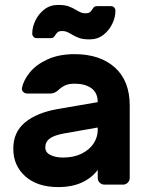

<svg xmlns="http://www.w3.org/2000/svg" viewBox="-20 -750 611 780"><path d="M446.5 -476C406.2 -512 351.7 -530 283 -530C240.3 -530 203.5 -522.8 172.5 -508.5C141.5 -494.2 117.5 -476.3 100.5 -455C83.5 -433.7 73 -412.7 69 -392C68.3 -386 70.2 -380.8 74.5 -376.5C78.8 -372.2 84.3 -370 91 -370H184C196 -370 207 -374.7 217 -384C226.3 -392.7 235.8 -399.2 245.5 -403.5C255.2 -407.8 267.7 -410 283 -410C311.7 -410 334.5 -403.8 351.5 -391.5C368.5 -379.2 377 -360.3 377 -335L214 -307C157.3 -297 113.2 -278.8 81.5 -252.5C49.8 -226.2 34 -190.7 34 -146C34 -100 50.3 -62.5 83 -33.5C115.7 -4.5 160 10 216 10C254 10 286.5 3.7 313.5 -9C340.5 -21.7 361.7 -38.7 377 -60V-27C377 -19.7 379.7 -13.3 385 -8C390.3 -2.7 396.7 0 404 0H480C487.3 0 493.7 -2.7 499 -8C504.3 -13.3 507 -19.7 507 -27V-321C507 -388.3 486.8 -440 446.5 -476ZM377 -232V-222C377 -202.7 371.5 -184.5 360.5 -167.5C349.5 -150.5 333.3 -136.7 312 -126C290.7 -115.3 265.3 -110 236 -110C215.3 -110 198.2 -113.5 184.5 -120.5C170.8 -127.5 164 -137.7 164 -151C164 -166.3 170.2 -178.5 182.5 -187.5C194.8 -196.5 214.3 -203.3 241 -208ZM215.5 -620C219.2 -622.7 224.7 -624 232 -624C239.3 -624 245.5 -623 250.5 -621C255.5 -619 262 -615.7 270 -611C280.7 -604.3 291.3 -599.2 302 -595.5C312.7 -591.8 326.7 -590 344 -590C365.3 -590 383.8 -596 399.5 -608C415.2 -620 427.3 -635 436 -653C444.7 -671 449 -688.7 449 -706C449 -711.3 447.3 -715.8 444 -719.5C440.7 -723.2 436 -725 430 -725H374C369.3 -725 365.7 -724 363 -722C360.3 -720 357.7 -716.7 355 -712C351.7 -706.7 348.2 -702.7 344.5 -700C340.8 -697.3 335.3 -696 328 -696C320.7 -696 314.5 -697 309.5 -699C304.5 -701 298 -704.3 290 -709C279.3 -715.7 268.7 -720.8 258 -724.5C247.3 -728.2 233.3 -730 216 -730C194.7 -730 176.2 -724 160.5 -712C144.8 -700 132.7 -685 124 -667C115.3 -649 111 -631.3 111 -614C111 -608.7 112.7 -604.2 116 -600.5C119.3 -596.8 124 -595 130 -595H186C190.7 -595 194.3 -596 197 -598C199.7 -600 202.3 -603.3 205 -608C208.3 -613.3 211.8 -617.3 215.5 -620Z"/></svg>

Font: Rubik
Style: Regular
Weight: 500
Designer: Hubert & Fischer
Foundry: Hubert & Fischer
Version: Version 1.100